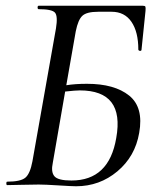

<svg xmlns="http://www.w3.org/2000/svg" viewBox="-20 -645 553 669"><path d="M477 -625Q485 -625 486.5 -622Q488 -619 487 -607L473 -471Q473 -469 470.5 -468Q468 -467 465 -468.5Q462 -470 462 -472Q462 -534 438 -569Q414 -604 369 -604H322Q282 -604 267 -590Q252 -576 244 -536L211 -348Q242 -353 283 -353Q379 -353 430 -312Q481 -271 465 -182Q451 -100 389 -48Q327 4 245 4Q231 4 183.5 1Q136 -2 115 -2Q92 -2 54.5 -1Q17 0 5 0Q2 0 2 -6Q2 -12 5 -12Q52 -12 68.5 -26Q85 -40 93 -83L175 -546Q182 -589 171.5 -601Q161 -613 115 -613Q111 -613 111 -619Q111 -625 115 -625ZM258 -330Q243 -330 207 -326L164 -78Q157 -46 169.5 -31Q182 -16 229 -16Q360 -16 385 -164Q415 -330 258 -330Z"/></svg>

Font: Cormorant Infant Book
Style: Italic
Weight: 500
Italic angle: -10°
Designer: Christian Thalmann (Catharsis Fonts)
Version: Version 1.000;PS 002.000;hotconv 1.0.88;makeotf.lib2.5.64775